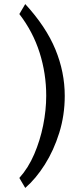

<svg xmlns="http://www.w3.org/2000/svg" viewBox="-20 -801 370 943"><path d="M104 122 75 73Q119 24 148 -43.5Q177 -111 192 -185.5Q207 -260 207 -331Q207 -440 174.5 -542.5Q142 -645 75 -732L104 -781Q206 -670 252 -558.5Q298 -447 298 -330Q298 -235 271 -148.5Q244 -62 200 7.5Q156 77 104 122Z"/></svg>

Font: Narnoor SemiBold
Style: Regular
Weight: 600
Designer: S. Sridhar Murthy
Foundry: SIL International
Version: Version 3.000